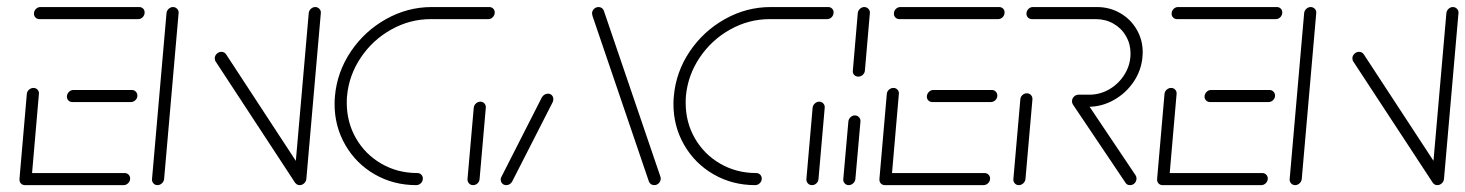

<svg xmlns="http://www.w3.org/2000/svg" viewBox="-20 -539 4266 559"><path d="M36.7 -18.1 58.1 -265.6Q58.9 -273 64.6 -278Q70.4 -283 77.4 -283Q84.8 -283 89.4 -277.8Q94.1 -272.6 93.3 -265.6L71.9 -18.1ZM358.9 -19.3Q358.9 -11.5 353.1 -5.7Q347.4 0 340 0H52.6Q45.9 0 41.3 -4.4Q36.7 -8.9 36.7 -15.9Q36.7 -23.7 42.2 -29.4Q47.8 -35.2 55.6 -35.2H342.6Q349.6 -35.2 354.3 -30.6Q358.9 -25.9 358.9 -19.3ZM174.8 -257.4Q174.8 -265.2 180.4 -271.1Q185.9 -277 193.7 -277H364.1Q370.7 -277 375.4 -272.2Q380 -267.4 380 -260.7Q380 -253 374.3 -247.4Q368.5 -241.9 361.1 -241.9H190.7Q184.1 -241.9 179.4 -246.3Q174.8 -250.7 174.8 -257.4ZM78.9 -499.3Q78.9 -507 84.4 -512.8Q90 -518.5 97.8 -518.5H385.2Q391.9 -518.5 396.5 -514.1Q401.1 -509.6 401.1 -503Q401.1 -494.8 395.6 -489.1Q390 -483.3 382.2 -483.3H94.8Q88.1 -483.3 83.5 -487.8Q78.9 -492.2 78.9 -499.3Z M438.5 0Q431.1 0 426.5 -5.4Q421.9 -10.7 422.6 -17.8L464.8 -501.1Q465.6 -508.1 471.1 -513.3Q476.7 -518.5 483.7 -518.5Q490.7 -518.5 495.7 -513.3Q500.7 -508.1 500 -501.1L457.8 -17.8Q457 -10.4 451.3 -5.2Q445.6 0 438.5 0ZM605.2 -370.4Q605.9 -377.8 611.7 -383Q617.4 -388.1 624.8 -388.1Q633 -388.1 638.1 -381.1L869.6 -27.4L839.6 -6.3L607.8 -360Q605.2 -363.7 605.2 -370.4ZM852.6 0Q845.2 0 840.6 -5.4Q835.9 -10.7 836.7 -17.8L878.9 -501.1Q879.6 -508.1 885.2 -513.3Q890.7 -518.5 897.8 -518.5Q904.8 -518.5 909.8 -513.3Q914.8 -508.1 914.1 -501.1L871.9 -17.8Q871.1 -10.4 865.4 -5.2Q859.6 0 852.6 0Z M1211.1 -19.3Q1211.1 -11.1 1205.4 -5.6Q1199.6 0 1191.9 0Q1125.6 0 1071.1 -31.3Q1016.7 -62.6 985.4 -116.9Q954.1 -171.1 954.1 -236.3Q954.1 -247.8 955.2 -259.3Q961.5 -329.6 1001.5 -389.1Q1041.5 -448.5 1104.1 -483.5Q1166.7 -518.5 1237 -518.5H1404.4Q1411.1 -518.5 1415.7 -514.1Q1420.4 -509.6 1420.4 -503Q1420.4 -494.8 1414.8 -489.1Q1409.3 -483.3 1401.5 -483.3H1234.1Q1173.3 -483.3 1119.3 -453.1Q1065.2 -423 1030.6 -371.5Q995.9 -320 990.4 -259.3Q989.6 -252.6 989.6 -239.6Q989.6 -183 1016.5 -136.3Q1043.3 -89.6 1090.4 -62.4Q1137.4 -35.2 1194.8 -35.2Q1201.9 -35.2 1206.5 -30.6Q1211.1 -25.9 1211.1 -19.3ZM1357.4 0Q1350 0 1345.4 -5.2Q1340.7 -10.4 1341.1 -17.8L1359.3 -225.2Q1360 -232.6 1365.7 -237.8Q1371.5 -243 1378.5 -243Q1385.9 -243 1390.6 -237.6Q1395.2 -232.2 1394.4 -225.2L1376.3 -17.8Q1375.9 -10.4 1370.4 -5.2Q1364.8 0 1357.4 0Z M1454.1 0Q1447 0 1442.4 -4.6Q1437.8 -9.3 1437.8 -16.3Q1437.8 -21.1 1440 -24.4L1557.8 -255.9Q1560.7 -260.7 1565.4 -263.5Q1570 -266.3 1575.2 -266.3Q1582.2 -266.3 1586.7 -261.7Q1591.1 -257 1591.1 -250Q1591.1 -247.4 1589.3 -241.9L1471.1 -10.4Q1468.5 -5.6 1463.9 -2.8Q1459.3 0 1454.1 0ZM1903.7 -19.3Q1903.7 -11.5 1898.1 -5.7Q1892.6 0 1884.8 0Q1879.3 0 1875.2 -2.8Q1871.1 -5.6 1869.3 -10.4L1705.2 -492.2Q1703.7 -498.1 1703.7 -499.6Q1703.7 -507.4 1709.4 -513Q1715.2 -518.5 1722.6 -518.5Q1728.1 -518.5 1732 -515.7Q1735.9 -513 1737.8 -508.5L1902.2 -26.3Q1903.7 -22.2 1903.7 -19.3Z M2197.8 -19.3Q2197.8 -11.1 2192 -5.6Q2186.3 0 2178.5 0Q2112.2 0 2057.8 -31.3Q2003.3 -62.6 1972 -116.9Q1940.7 -171.1 1940.7 -236.3Q1940.7 -247.8 1941.9 -259.3Q1948.1 -329.6 1988.1 -389.1Q2028.1 -448.5 2090.7 -483.5Q2153.3 -518.5 2223.7 -518.5H2391.1Q2397.8 -518.5 2402.4 -514.1Q2407 -509.6 2407 -503Q2407 -494.8 2401.5 -489.1Q2395.9 -483.3 2388.1 -483.3H2220.7Q2160 -483.3 2105.9 -453.1Q2051.9 -423 2017.2 -371.5Q1982.6 -320 1977 -259.3Q1976.3 -252.6 1976.3 -239.6Q1976.3 -183 2003.1 -136.3Q2030 -89.6 2077 -62.4Q2124.1 -35.2 2181.5 -35.2Q2188.5 -35.2 2193.1 -30.6Q2197.8 -25.9 2197.8 -19.3ZM2344.1 0Q2336.7 0 2332 -5.2Q2327.4 -10.4 2327.8 -17.8L2345.9 -225.2Q2346.7 -232.6 2352.4 -237.8Q2358.1 -243 2365.2 -243Q2372.6 -243 2377.2 -237.6Q2381.9 -232.2 2381.1 -225.2L2363 -17.8Q2362.6 -10.4 2357 -5.2Q2351.5 0 2344.1 0Z M2451.1 0Q2443.7 0 2439.1 -5.4Q2434.4 -10.7 2435.2 -17.8L2450 -185.2Q2450.7 -192.6 2456.3 -197.8Q2461.9 -203 2468.9 -203Q2475.9 -203 2480.9 -197.8Q2485.9 -192.6 2485.2 -185.2L2470.4 -17.8Q2469.6 -10.4 2463.9 -5.2Q2458.1 0 2451.1 0ZM2478.9 -315.9Q2471.5 -315.9 2466.9 -320.9Q2462.2 -325.9 2463 -333.3L2477.4 -501.1Q2478.1 -508.1 2483.7 -513.3Q2489.3 -518.5 2496.3 -518.5Q2503.3 -518.5 2508.3 -513.3Q2513.3 -508.1 2512.6 -501.1L2498.1 -333.3Q2497.4 -325.9 2491.7 -320.9Q2485.9 -315.9 2478.9 -315.9Z M2540.4 -18.1 2561.9 -265.6Q2562.6 -273 2568.3 -278Q2574.1 -283 2581.1 -283Q2588.5 -283 2593.1 -277.8Q2597.8 -272.6 2597 -265.6L2575.6 -18.1ZM2862.6 -19.3Q2862.6 -11.5 2856.9 -5.7Q2851.1 0 2843.7 0H2556.3Q2549.6 0 2545 -4.4Q2540.4 -8.9 2540.4 -15.9Q2540.4 -23.7 2545.9 -29.4Q2551.5 -35.2 2559.3 -35.2H2846.3Q2853.3 -35.2 2858 -30.6Q2862.6 -25.9 2862.6 -19.3ZM2678.5 -257.4Q2678.5 -265.2 2684.1 -271.1Q2689.6 -277 2697.4 -277H2867.8Q2874.4 -277 2879.1 -272.2Q2883.7 -267.4 2883.7 -260.7Q2883.7 -253 2878 -247.4Q2872.2 -241.9 2864.8 -241.9H2694.4Q2687.8 -241.9 2683.1 -246.3Q2678.5 -250.7 2678.5 -257.4ZM2582.6 -499.3Q2582.6 -507 2588.1 -512.8Q2593.7 -518.5 2601.5 -518.5H2888.9Q2895.6 -518.5 2900.2 -514.1Q2904.8 -509.6 2904.8 -503Q2904.8 -494.8 2899.3 -489.1Q2893.7 -483.3 2885.9 -483.3H2598.5Q2591.9 -483.3 2587.2 -487.8Q2582.6 -492.2 2582.6 -499.3Z M2946.3 0Q2938.9 0 2934.3 -5.4Q2929.6 -10.7 2930.4 -17.8L2950.7 -250Q2951.1 -257 2956.7 -262.2Q2962.2 -267.4 2969.6 -267.4Q2977 -267.4 2981.7 -262.2Q2986.3 -257 2985.9 -250L2965.6 -17.8Q2964.8 -10.4 2959.1 -5.2Q2953.3 0 2946.3 0ZM3288.9 -19.6Q3288.9 -11.5 3283.5 -5.7Q3278.1 0 3270 0Q3261.1 0 3257 -6.7L3103.7 -234.8Q3101.1 -239.3 3101.1 -244.1Q3101.1 -251.9 3106.9 -257.4Q3112.6 -263 3120.4 -263Q3124.4 -263 3128.1 -261.1Q3131.9 -259.3 3133.7 -255.9L3286.3 -28.5Q3288.9 -24.8 3288.9 -19.6ZM3101.1 -244.4Q3101.1 -252.2 3106.9 -257.8Q3112.6 -263.3 3120.4 -263.3H3151.5Q3183 -263.3 3210.6 -279.6Q3238.1 -295.9 3254.8 -323.5Q3271.5 -351.1 3271.5 -383.3Q3271.5 -411.1 3258.3 -433.9Q3245.2 -456.7 3222 -470Q3198.9 -483.3 3170.7 -483.3H2984.4Q2977.8 -483.3 2973.1 -487.8Q2968.5 -492.2 2968.5 -499.3Q2968.5 -507 2974.1 -512.8Q2979.6 -518.5 2987.4 -518.5H3173.7Q3210.7 -518.5 3241.3 -500.9Q3271.9 -483.3 3289.4 -453.1Q3307 -423 3307 -386.3Q3307 -382.6 3306.3 -373.7Q3303 -334.1 3280.4 -300.7Q3257.8 -267.4 3222.8 -247.8Q3187.8 -228.1 3148.5 -228.1H3117.4Q3110.4 -228.1 3105.7 -232.8Q3101.1 -237.4 3101.1 -244.4Z M3348.9 -18.1 3370.4 -265.6Q3371.1 -273 3376.9 -278Q3382.6 -283 3389.6 -283Q3397 -283 3401.7 -277.8Q3406.3 -272.6 3405.6 -265.6L3384.1 -18.1ZM3671.1 -19.3Q3671.1 -11.5 3665.4 -5.7Q3659.6 0 3652.2 0H3364.8Q3358.1 0 3353.5 -4.4Q3348.9 -8.9 3348.9 -15.9Q3348.9 -23.7 3354.4 -29.4Q3360 -35.2 3367.8 -35.2H3654.8Q3661.9 -35.2 3666.5 -30.6Q3671.1 -25.9 3671.1 -19.3ZM3487 -257.4Q3487 -265.2 3492.6 -271.1Q3498.1 -277 3505.9 -277H3676.3Q3683 -277 3687.6 -272.2Q3692.2 -267.4 3692.2 -260.7Q3692.2 -253 3686.5 -247.4Q3680.7 -241.9 3673.3 -241.9H3503Q3496.3 -241.9 3491.7 -246.3Q3487 -250.7 3487 -257.4ZM3391.1 -499.3Q3391.1 -507 3396.7 -512.8Q3402.2 -518.5 3410 -518.5H3697.4Q3704.1 -518.5 3708.7 -514.1Q3713.3 -509.6 3713.3 -503Q3713.3 -494.8 3707.8 -489.1Q3702.2 -483.3 3694.4 -483.3H3407Q3400.4 -483.3 3395.7 -487.8Q3391.1 -492.2 3391.1 -499.3Z M3750.7 0Q3743.3 0 3738.7 -5.4Q3734.1 -10.7 3734.8 -17.8L3777 -501.1Q3777.8 -508.1 3783.3 -513.3Q3788.9 -518.5 3795.9 -518.5Q3803 -518.5 3808 -513.3Q3813 -508.1 3812.2 -501.1L3770 -17.8Q3769.3 -10.4 3763.5 -5.2Q3757.8 0 3750.7 0ZM3917.4 -370.4Q3918.1 -377.8 3923.9 -383Q3929.6 -388.1 3937 -388.1Q3945.2 -388.1 3950.4 -381.1L4181.9 -27.4L4151.9 -6.3L3920 -360Q3917.4 -363.7 3917.4 -370.4ZM4164.8 0Q4157.4 0 4152.8 -5.4Q4148.1 -10.7 4148.9 -17.8L4191.1 -501.1Q4191.9 -508.1 4197.4 -513.3Q4203 -518.5 4210 -518.5Q4217 -518.5 4222 -513.3Q4227 -508.1 4226.3 -501.1L4184.1 -17.8Q4183.3 -10.4 4177.6 -5.2Q4171.9 0 4164.8 0Z"/></svg>

Font: 26F Galaxy Sans Light
Style: Italic
Weight: 300
Italic angle: -5°
Designer: C₂₉H₂₅N₃O₅
Version: Version 1.200